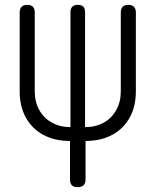

<svg xmlns="http://www.w3.org/2000/svg" viewBox="-20 -580 640 790"><path d="M300 190Q283 190 275.5 182Q268 174 268 158V0Q205 0 158.5 -25Q112 -50 86.5 -96Q61 -142 61 -204V-529Q61 -544 69 -552Q77 -560 92 -560Q108 -560 115.5 -552Q123 -544 123 -529V-204Q123 -161 141.5 -127.5Q160 -94 193.5 -75.5Q227 -57 270 -57V-530Q270 -545 277.5 -552.5Q285 -560 300 -560Q316 -560 323 -552.5Q330 -545 330 -530V-57Q374 -57 407 -75.5Q440 -94 458.5 -127.5Q477 -161 477 -204V-529Q477 -544 484.5 -552Q492 -560 508 -560Q523 -560 531 -552Q539 -544 539 -529V-204Q539 -142 513.5 -96Q488 -50 441.5 -25Q395 0 332 0V158Q332 174 324 182Q316 190 300 190Z"/></svg>

Font: Maple Mono NL ExtraLight
Style: Regular
Weight: 275
Monospace: yes
Designer: subframe7536
Version: Version 7.000